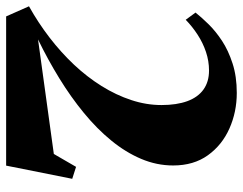

<svg xmlns="http://www.w3.org/2000/svg" viewBox="-105 -689 792 626"><g transform="rotate(90 291.0 -376.0)"><path d="M-1.5 -74.5Q51.5 -104 100 -141.2Q148.5 -178.5 188.8 -221.2Q229 -264 258.5 -311.2Q288 -358.5 304.2 -407.8Q320.5 -457 320.5 -506.5Q320.5 -556 307.8 -590.8Q295 -625.5 269.8 -643.5Q244.5 -661.5 208 -661.5Q177 -661.5 147.2 -651.5Q117.5 -641.5 91 -624.2Q64.5 -607 42.5 -585.5L19 -617.5Q34 -636.5 56.8 -659.8Q79.5 -683 111 -703.8Q142.5 -724.5 184.8 -738.2Q227 -752 281 -752Q343 -752 397 -728Q451 -704 484.2 -657.8Q517.5 -611.5 517.5 -544.5Q517.5 -491 496 -440.2Q474.5 -389.5 436.2 -342.8Q398 -296 346.2 -253.5Q294.5 -211 233.5 -173.5Q172.5 -136 106.5 -104L480 -155.5L522 -228L561 -215.5L518 0H31.5Z"/></g></svg>

Font: Merriweather 120pt Black
Style: Regular
Weight: 900
Designer: Eben Sorkin
Foundry: Eben Sorkin
Version: Version 2.100